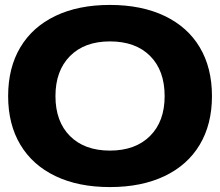

<svg xmlns="http://www.w3.org/2000/svg" viewBox="-20 -746 893 779"><path d="M13 -356Q13 -471 62.5 -554Q112 -637 205 -681.5Q298 -726 426 -726Q554 -726 647.5 -681.5Q741 -637 790.5 -554Q840 -471 840 -356Q840 -242 790.5 -159Q741 -76 647.5 -31.5Q554 13 426 13Q298 13 205 -31.5Q112 -76 62.5 -159Q13 -242 13 -356ZM426 -135Q529 -135 588.5 -194Q648 -253 648 -356Q648 -460 589 -519Q530 -578 426 -578Q323 -578 264 -518.5Q205 -459 205 -356Q205 -253 264 -194Q323 -135 426 -135Z"/></svg>

Font: Non Bureau Extended
Style: Bold
Weight: 700
Width: 7
Designer: Jona Saucedo
Foundry: Non Foundry
Version: Version 1.000; ttfautohint (v1.8.4)